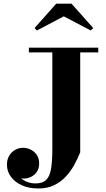

<svg xmlns="http://www.w3.org/2000/svg" viewBox="-20 -1014 590 1064"><path d="M524.5 -750V-723.5H424.5V-170Q410.5 -134.5 390.8 -99Q371 -63.5 343.5 -34.2Q316 -5 278.8 12.8Q241.5 30.5 192 30.5Q141 30.5 102 13.2Q63 -4 40.8 -34Q18.5 -64 18.5 -101.5Q18.5 -130 31 -151Q43.5 -172 64 -183.5Q84.5 -195 108 -195Q129.5 -195 150 -185Q170.5 -175 183.8 -155.5Q197 -136 197 -108Q197 -80 183.5 -60.8Q170 -41.5 148.2 -32.2Q126.5 -23 102 -24.5Q94 -25.5 87 -32Q80 -38.5 78.5 -47.5Q87.5 -32 102.8 -20.8Q118 -9.5 137 -3.5Q156 2.5 176 2.5Q215 2.5 235.2 -16.5Q255.5 -35.5 262.8 -78Q270 -120.5 270 -190V-723.5H140V-750ZM184.5 -845 171.5 -858.5 291.5 -993.5H376.5L496.5 -858.5L483 -845L333.5 -923.5Z"/></svg>

Font: Bodoni Moda SC 9pt
Style: Bold
Weight: 700
Designer: Owen Earl
Foundry: indestructible type
Version: Version 2.005